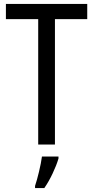

<svg xmlns="http://www.w3.org/2000/svg" viewBox="-20 -734 474 975"><path d="M259 0V-637H423V-714H10V-637H174V0ZM277 71V61H193C188 102 170 175 158 210V221H205C234 180 264 116 277 71Z"/></svg>

Font: Noto Sans Sinhala Condensed
Style: Regular
Weight: 400
Width: 3
Designer: Jelle Bosma - Monotype Design Team
Foundry: Monotype Imaging Inc.
Version: Version 2.006